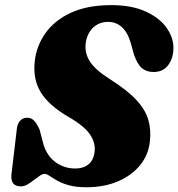

<svg xmlns="http://www.w3.org/2000/svg" viewBox="-20 -736 714 768"><path d="M325.5 13Q284 13 255.5 5Q227 -3 208.5 -13.8Q190 -24.5 178.2 -32.5Q166.5 -40.5 158.5 -40.5Q150 -40.5 139 -33Q128 -25.5 115.2 -15.5Q102.5 -5.5 89.5 2Q76.5 9.5 63.5 9.5Q43.5 9.5 33.8 -1.2Q24 -12 25.5 -36L46.5 -213Q48 -238.5 59.2 -251.8Q70.5 -265 88.5 -265Q105.5 -265 116.2 -253.5Q127 -242 138 -218.5L155.5 -153Q171 -108.5 205 -85.2Q239 -62 280.5 -62Q302.5 -62 318.8 -69.2Q335 -76.5 344.8 -90.2Q354.5 -104 357.5 -122.5Q364.5 -160.5 341.5 -196Q318.5 -231.5 253 -269Q175 -314.5 143 -367Q111 -419.5 119 -491Q126 -553 162.2 -604Q198.5 -655 264.2 -685.2Q330 -715.5 424.5 -715.5Q507.5 -715.5 563.8 -689.5Q620 -663.5 648 -622.5Q676 -581.5 673.5 -537Q671.5 -499 651.2 -473.5Q631 -448 594 -448Q565.5 -448 547.2 -463.8Q529 -479.5 515.5 -519L503 -564Q490.5 -607 467.2 -627.8Q444 -648.5 413 -648.5Q387.5 -648.5 368.5 -637.5Q349.5 -626.5 338 -607.8Q326.5 -589 323 -565Q317.5 -525.5 339 -491Q360.5 -456.5 421 -418.5Q489.5 -375 525.5 -336Q561.5 -297 573.2 -256.8Q585 -216.5 579.5 -170Q574 -117 540.8 -75.8Q507.5 -34.5 452.2 -10.8Q397 13 325.5 13Z"/></svg>

Font: Fraunces
Style: Italic
Weight: 900
Italic angle: -16°
Version: Version 1.000;[0bf87f6ff]